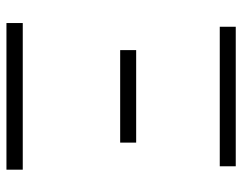

<svg xmlns="http://www.w3.org/2000/svg" viewBox="-100 -670 769 610"><g transform="rotate(90 285.0 -364.5)"><path d="M52.7 0V-51.8H518.6V0ZM138.7 -361.3V-412.1H432.6V-361.3ZM64.5 -677.7V-728.5H507.8V-677.7Z"/></g></svg>

Font: Gen Shin Gothic Light
Style: Regular
Weight: 200
Designer: [Source Han Sans]
Ryoko NISHIZUKA  (kana & ideographs); Paul D. Hunt (Latin, Greek & Cyrillic); Wenlong ZHANG  (bopomofo
Version: Version 1.002.20150607